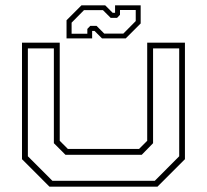

<svg xmlns="http://www.w3.org/2000/svg" viewBox="-20 -700 776 720"><path d="M165.5 0 62.5 -103V-540H204V-172L234.5 -141.5H501.5L532 -172V-540H673.5V-103L570.5 0ZM176.5 -22H560.5L652 -114V-518.5H554V-163L511.5 -119.5H225.5L182 -163V-518.5H84.5V-114ZM229.5 -556V-624L285.5 -680H374.5L402.5 -652H411.5V-680H507.5V-612L451.5 -556H362.5L334.5 -584H325.5V-556ZM248.5 -573.5H307.5V-591.5L318.5 -603H342L371 -574H442.5L489 -621V-662.5H430V-644.5L419 -633H395L366 -662H295L248.5 -615Z"/></svg>

Font: Tourney Expanded ExtraLight
Style: Regular
Weight: 200
Width: 7
Designer: Tyler Finck
Foundry: Etcetera Type Co
Version: Version 1.010; ttfautohint (v1.8.3)